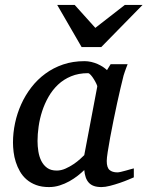

<svg xmlns="http://www.w3.org/2000/svg" viewBox="-20 -740 593 772"><path d="M371.1 -392.1Q371.6 -394.5 367.4 -403.3Q363.3 -412.1 357.4 -421.6Q351.6 -431.2 345 -438.5Q338.4 -445.8 334 -445.8Q295.9 -445.8 265.9 -433.3Q235.8 -420.9 213.4 -399.7Q190.9 -378.4 175 -350.6Q159.2 -322.8 149.4 -292.5Q139.6 -262.2 135.3 -231.4Q130.9 -200.7 130.9 -172.9Q130.9 -151.9 134.3 -130.9Q137.7 -109.9 146.2 -92.8Q154.8 -75.7 169.7 -64.9Q184.6 -54.2 208 -54.2Q225.6 -54.2 243.2 -62Q260.7 -69.8 275.9 -80.1Q291 -90.3 302.2 -100.6Q313.5 -110.8 318.8 -116.2ZM518.1 -26.9Q512.2 -24.4 496.6 -17.8Q481 -11.2 461.7 -4.6Q442.4 2 422.6 7.1Q402.8 12.2 388.2 12.2Q370.1 12.2 357.7 7.8Q345.2 3.4 337.2 -5.4Q329.1 -14.2 324.7 -26.9Q320.3 -39.6 318.8 -56.2Q307.6 -45.4 292.5 -33.4Q277.3 -21.5 259 -11.2Q240.7 -1 220 5.6Q199.2 12.2 176.8 12.2Q147.5 12.2 125.2 3.9Q103 -4.4 86.9 -18.3Q70.8 -32.2 60.3 -50.5Q49.8 -68.8 43.5 -88.6Q37.1 -108.4 34.7 -128.7Q32.2 -148.9 32.2 -167Q32.2 -205.6 40.5 -244.9Q48.8 -284.2 65.2 -320.6Q81.5 -356.9 106 -388.7Q130.4 -420.4 162.4 -443.8Q194.3 -467.3 233.6 -480.7Q272.9 -494.1 319.8 -494.1Q333.5 -494.1 346.9 -491Q360.4 -487.8 372.1 -482.7Q383.8 -477.5 393.6 -471.2Q403.3 -464.8 410.2 -458L424.8 -481.9H493.2Q490.7 -476.1 487.8 -468Q484.9 -460 481.9 -451.7Q479 -443.4 476.8 -436Q474.6 -428.7 474.1 -424.8Q470.7 -411.6 464.4 -385Q458 -358.4 450.9 -325.2Q443.8 -292 436.3 -255.6Q428.7 -219.2 422.9 -186.8Q417 -154.3 413.1 -129.2Q409.2 -104 409.2 -92.8Q409.2 -66.4 420.4 -56.6Q431.6 -46.9 452.1 -46.9Q457 -46.9 466.6 -49.1Q476.1 -51.3 486.3 -54.2Q496.6 -57.1 505.4 -59.6Q514.2 -62 518.1 -63ZM387.2 -550.8H308.1L210 -720.2H280.3L363.3 -627.9L481.9 -720.2H553.2Z"/></svg>

Font: Charis SIL Eur
Style: Italic
Weight: 400
Italic angle: -11°
Foundry: SIL International
Version: Version 5.000